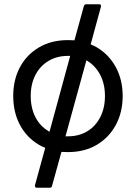

<svg xmlns="http://www.w3.org/2000/svg" viewBox="-20 -703 636 900"><path d="M287 -64H298Q350 -64 389 -87.5Q428 -111 450 -154Q472 -197 472 -253Q472 -309 450 -351.5Q428 -394 389 -418L385 -420ZM212 -85 309 -441H298Q247 -441 207.5 -417.5Q168 -394 146 -351.5Q124 -309 124 -253Q124 -197 146 -154Q168 -111 208 -88Q210 -86 212 -85ZM405 -495Q420 -489 434 -481Q491 -447 523 -388Q555 -329 555 -253Q555 -177 523 -117.5Q491 -58 433.5 -24Q376 10 298 10Q282 10 268 9L224 168Q223 177 213 177H153Q142 177 144 165L192 -10Q177 -16 163 -24Q105 -58 73.5 -117.5Q42 -177 42 -253Q42 -329 73.5 -388Q105 -447 163 -481Q221 -515 298 -515Q314 -515 329 -514L373 -674Q376 -683 385 -683H444Q456 -683 453 -671Z"/></svg>

Font: YamahaIndonesia935. App
Style: Regular
Weight: 400
Designer: Dalton Maag Ltd
Foundry: Dalton Maag Ltd
Version: Version 1.002; January 01, 2024; Regular/Italic